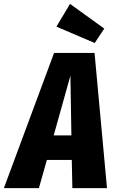

<svg xmlns="http://www.w3.org/2000/svg" viewBox="-72 -967 593 987"><path d="M300 0 297 -145H169L128 0H-52L206 -695H414L478 0ZM204 -271H295L290 -578ZM288 -947 464 -820 415 -746 218 -830Z"/></svg>

Font: Fira Sans Extra Condensed ExtraBold
Style: Italic
Weight: 800
Width: 3
Italic angle: -8°
Designer: Carrois Corporate & Edenspiekermann AG
Foundry: Carrois Corporate GbR & Edenspiekermann AG
Version: Version 4.203